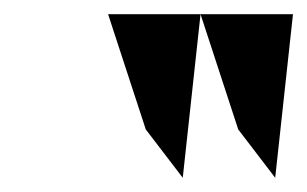

<svg xmlns="http://www.w3.org/2000/svg" viewBox="-20 -797 432 270"><path d="M132 -777 185 -615 237 -547 262 -777ZM262 -777 315 -615 367 -547 392 -777Z"/></svg>

Font: Charger Sport
Style: BlkObl
Weight: 900
Designer: Jasper
Foundry: Cannot Into Space Fonts
Version: Version 1.1